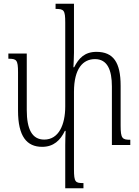

<svg xmlns="http://www.w3.org/2000/svg" viewBox="-20 -780 746 1033"><path d="M629 -104V-319C629 -444 590 -501 499 -501C435 -501 403 -466 379 -418H375C376 -444 378 -470 378 -496V-760H279V-732C324 -732 331 -726 331 -658V-207C331 -109 296 -29 218 -29C153 -29 124 -84 124 -188V-492H25V-464C69 -464 77 -458 77 -391V-185C77 -46 124 10 207 10C268 10 305 -25 329 -76H333C332 -51 331 -25 331 0V233H429V205C386 205 378 201 378 131V-286C378 -412 427 -462 491 -462C558 -462 582 -403 582 -315V0H681V-28C638 -28 629 -35 629 -104Z"/></svg>

Font: Noto Serif Armenian ExtraCondensed Light
Style: Regular
Weight: 300
Width: 2
Designer: Monotype Design Team
Foundry: Monotype Imaging Inc.
Version: Version 2.008